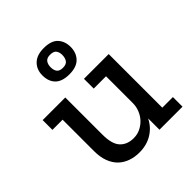

<svg xmlns="http://www.w3.org/2000/svg" viewBox="-195 -824 960 960"><g transform="rotate(-45 284.5 -344.0)"><path d="M369 -607Q369 -566 344 -540Q319 -514 268 -514Q217 -514 192.5 -538.5Q168 -563 168 -606Q168 -647 194 -672.5Q220 -698 269 -698Q322 -698 345.5 -672.5Q369 -647 369 -607ZM311 -609Q311 -626 302.5 -639Q294 -652 268 -652Q245 -652 235.5 -639Q226 -626 226 -606Q226 -584 235.5 -572Q245 -560 268 -560Q292 -560 301.5 -573.5Q311 -587 311 -609ZM390 0V-80Q369 -38 330 -14Q291 10 239 10Q206 10 177.5 0Q149 -10 128 -30Q107 -50 95 -81.5Q83 -113 83 -156V-378H11V-447H171V-185Q171 -117 197.5 -89Q224 -61 269 -61Q296 -61 318 -72Q340 -83 356 -100.5Q372 -118 381 -141Q390 -164 390 -188V-378H303V-447H478V-68H553V0Z"/></g></svg>

Font: Zilla Slab Medium
Style: Regular
Weight: 500
Designer: Typotheque.com
Foundry: Typotheque type foundry
Version: Version 1.1; 2017